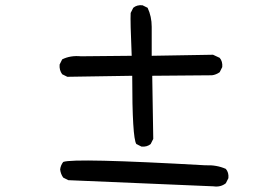

<svg xmlns="http://www.w3.org/2000/svg" viewBox="-20 -727 1040 731"><path d="M793 -17.6 240.2 -41 220.7 -50.8Q210.9 -64.5 209 -82Q210.9 -97.7 220.7 -110.4Q260.7 -126 761.7 -97.7Q804.7 -99.6 839.8 -84Q851.6 -70.3 849.6 -48.8L839.8 -29.3Q820.3 -13.7 793 -17.6ZM518.6 -168.9 499 -178.7Q483.4 -202.1 483.4 -438.5L236.3 -434.6L216.8 -444.3Q205.1 -460 207 -481.4L216.8 -501Q248 -516.6 288.1 -512.7L481.4 -514.6Q475.6 -648.4 477.5 -677.7L487.3 -697.3Q501 -709 522.5 -707L542 -697.3Q557.6 -664.1 557.6 -625V-514.6L791 -518.6L816.4 -506.8Q828.1 -493.2 826.2 -471.7L816.4 -452.1Q802.7 -442.4 787.1 -440.4L559.6 -438.5L563.5 -198.2L553.7 -178.7Q540 -167 518.6 -168.9Z"/></svg>

Font: NaikaiFont
Style: Regular
Weight: 400
Version: Version 1.67